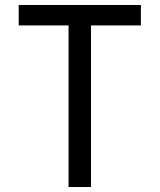

<svg xmlns="http://www.w3.org/2000/svg" viewBox="-20 -750 640 770"><path d="M255 0V-648H55V-730H545V-648H345V0Z"/></svg>

Font: JetBrains Mono NL
Style: Regular
Weight: 400
Monospace: yes
Designer: Philipp Nurullin, Konstantin Bulenkov
Foundry: JetBrains
Version: Version 2.305; ttfautohint (v1.8.4.7-5d5b)